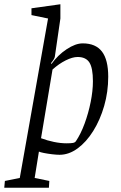

<svg xmlns="http://www.w3.org/2000/svg" viewBox="-60 -717 569 903"><path d="M-40 166 -37 134 33 120 166 -630 88 -646V-678L224 -697V-630L198 -451Q197 -441 180 -420L182 -416Q212 -458 253.5 -485.5Q295 -513 329 -513Q390 -513 419.5 -474.5Q449 -436 449 -356Q449 -285 430 -219Q411 -153 378.5 -101Q346 -49 305 -19Q264 11 220 11Q206 11 185 8.5Q164 6 146.5 2.5Q129 -1 123 -4L103 120L172 134L170 166ZM253 -43Q275 -43 284 -45Q293 -47 297 -53Q320 -87 338 -136Q356 -185 366.5 -237.5Q377 -290 377 -335Q377 -397 360.5 -423Q344 -449 305 -449Q281 -449 249 -433Q217 -417 187 -390L133 -67Q162 -56 193.5 -49.5Q225 -43 253 -43Z"/></svg>

Font: Faustina Light
Style: Italic
Weight: 300
Italic angle: -8°
Designer: Alfonso Garcia
Foundry: http://www.omnibus-type.com
Version: Version 1.200